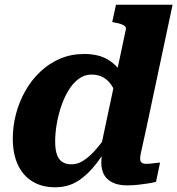

<svg xmlns="http://www.w3.org/2000/svg" viewBox="-20 -778 749 811"><path d="M213 13Q157 13 117 -11.5Q77 -36 55.5 -82Q34 -128 34 -193Q34 -245 47.5 -296.5Q61 -348 87 -394Q113 -440 150 -475Q187 -510 233.5 -530Q280 -550 336 -550Q395 -550 434.5 -527Q474 -504 496 -464.5Q518 -425 525 -374L478 -351Q470 -385 456 -410Q442 -435 420 -449Q398 -463 366 -463Q337 -463 312.5 -445Q288 -427 269.5 -396.5Q251 -366 238.5 -329Q226 -292 219.5 -253.5Q213 -215 213 -181Q213 -148 220 -126.5Q227 -105 242.5 -94.5Q258 -84 281 -84Q303 -84 321.5 -93.5Q340 -103 360 -121Q380 -139 401.5 -166.5Q423 -194 448 -231L461 -200Q423 -134 386.5 -86.5Q350 -39 308.5 -13Q267 13 213 13ZM517 5Q466 5 437 -19Q408 -43 408 -91Q408 -96 408.5 -103.5Q409 -111 409.5 -121.5Q410 -132 411 -145L402 -137L511 -651Q514 -661 508.5 -666.5Q503 -672 492 -676Q481 -680 463 -683L454 -685L470 -758H709L595 -222Q588 -188 582.5 -165.5Q577 -143 574.5 -129Q572 -115 572 -108Q572 -96 578.5 -91Q585 -86 598 -86Q614 -86 629.5 -88.5Q645 -91 656 -91L639 -10Q624 -6 604.5 -3Q585 0 563 2.5Q541 5 517 5Z"/></svg>

Font: Roboto Serif
Style: Bold Italic
Weight: 700
Italic angle: -10°
Designer: Greg Gazdowicz
Foundry: Commercial Type
Version: Version 1.008